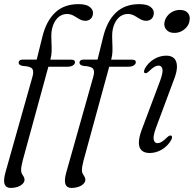

<svg xmlns="http://www.w3.org/2000/svg" viewBox="-24 -731 938 928"><path d="M180.5 -408.5 192 -442.5H320.5Q329 -442.5 333.8 -439.8Q338.5 -437 338.5 -430Q338.5 -424 333.8 -419Q329 -414 321 -411.2Q313 -408.5 302 -408.5ZM66 -428.5Q66 -434.5 71 -438.8Q76 -443 86.5 -443H153.5L180 -550Q198.5 -628 241.8 -669.5Q285 -711 355 -711Q392 -711 408.8 -698.2Q425.5 -685.5 425.5 -669Q425.5 -652 415.5 -641.2Q405.5 -630.5 388 -630.5Q376 -630.5 365.8 -635.5Q355.5 -640.5 345.5 -647Q335.5 -653.5 324.8 -658.5Q314 -663.5 300.5 -663.5Q272.5 -663.5 253.5 -643.5Q234.5 -623.5 227.5 -591.5Q224 -576 224 -557.8Q224 -539.5 225 -520.5Q226 -501.5 225.5 -482.8Q225 -464 220.5 -447.5L86 44Q82.5 58 80.2 70Q78 82 78 92Q78 102.5 82.2 109.5Q86.5 116.5 90.5 123Q94.5 129.5 94.5 138Q94.5 148.5 85.2 157.8Q76 167 60.8 172.2Q45.5 177.5 28.5 177.5Q5.5 177.5 -1.5 159.8Q-8.5 142 2 103.5L133 -360.5Q140.5 -386.5 132 -398.5Q123.5 -410.5 85 -412.5Q73.5 -415 69.8 -419.2Q66 -423.5 66 -428.5ZM474.5 -408.5 486 -442.5H614.5Q623 -442.5 627.8 -439.8Q632.5 -437 632.5 -430Q632.5 -424 627.8 -419Q623 -414 615 -411.2Q607 -408.5 596 -408.5ZM360 -428.5Q360 -434.5 365 -438.8Q370 -443 380.5 -443H447.5L474 -550Q492.5 -628 535.8 -669.5Q579 -711 649 -711Q686 -711 702.8 -698.2Q719.5 -685.5 719.5 -669Q719.5 -652 709.5 -641.2Q699.5 -630.5 682 -630.5Q670 -630.5 659.8 -635.5Q649.5 -640.5 639.5 -647Q629.5 -653.5 618.8 -658.5Q608 -663.5 594.5 -663.5Q566.5 -663.5 547.5 -643.5Q528.5 -623.5 521.5 -591.5Q518 -576 518 -557.8Q518 -539.5 519 -520.5Q520 -501.5 519.5 -482.8Q519 -464 514.5 -447.5L380 44Q376.5 58 374.2 70Q372 82 372 92Q372 102.5 376.2 109.5Q380.5 116.5 384.5 123Q388.5 129.5 388.5 138Q388.5 148.5 379.2 157.8Q370 167 354.8 172.2Q339.5 177.5 322.5 177.5Q299.5 177.5 292.5 159.8Q285.5 142 296 103.5L427 -360.5Q434.5 -386.5 426 -398.5Q417.5 -410.5 379 -412.5Q367.5 -415 363.8 -419.2Q360 -423.5 360 -428.5ZM730 -113.5Q715 -72.5 719 -55.8Q723 -39 737.5 -39Q746.5 -39 757 -45Q767.5 -51 783 -66.5Q790 -73 794.5 -75Q799 -77 803.5 -75.5Q808 -73 807.5 -67.2Q807 -61.5 803 -53.5Q786.5 -25 758.5 -8.2Q730.5 8.5 699 8.5Q674.5 8.5 661 -3.8Q647.5 -16 647.2 -40.5Q647 -65 660 -101L749.5 -339.5Q765 -381 761 -397.5Q757 -414 742 -414Q733.5 -414 722.8 -408.2Q712 -402.5 696.5 -387Q689.5 -380.5 685 -378.2Q680.5 -376 676 -378Q671.5 -380 672 -385.8Q672.5 -391.5 676.5 -400Q692.5 -428.5 720.5 -445.2Q748.5 -462 780 -462Q803.5 -462 816.8 -449.8Q830 -437.5 831.2 -412.8Q832.5 -388 818.5 -351ZM818.5 -572Q793.5 -572 780.2 -587.2Q767 -602.5 771 -623.5Q774 -640 784.5 -653.5Q795 -667 811 -675Q827 -683 845.5 -683Q872 -683 884.2 -668Q896.5 -653 892 -631Q890 -614.5 879.2 -601.2Q868.5 -588 853 -580Q837.5 -572 818.5 -572Z"/></svg>

Font: Fraunces Light
Style: Italic
Weight: 300
Italic angle: -16°
Version: Version 1.000;[b76b70a41]